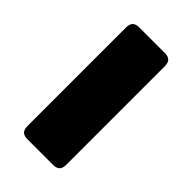

<svg xmlns="http://www.w3.org/2000/svg" viewBox="6 -361 721 721"><g transform="rotate(-45 367.0 0.0)"><path d="M106 103Q87 103 78.5 94.5Q70 86 70 67V-67Q70 -86 78.5 -94.5Q87 -103 106 -103H628Q647 -103 655.5 -94.5Q664 -86 664 -67V67Q664 86 655.5 94.5Q647 103 628 103Z"/></g></svg>

Font: Bungee
Style: Regular
Weight: 400
Designer: David Jonathan Ross
Foundry: David Jonathan Ross
Version: Version 1.001;PS 1.0;hotconv 1.0.72;makeotf.lib2.5.5900